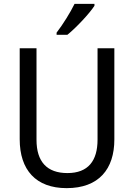

<svg xmlns="http://www.w3.org/2000/svg" viewBox="-20 -964 694 994"><path d="M469 -934V-944H366C344 -899 306 -838 273 -795V-784H329C374 -820 444 -895 469 -934ZM572 -242V-714H485V-241C485 -132 437 -68 329 -68C223 -68 169 -127 169 -240V-714H82V-243C82 -84 166 10 325 10C492 10 572 -89 572 -242Z"/></svg>

Font: Noto Sans Gurmukhi UI SemiCondensed
Style: Regular
Weight: 400
Width: 4
Designer: Jelle Bosma - Monotype Design Team
Foundry: Monotype Imaging Inc.
Version: Version 2.004